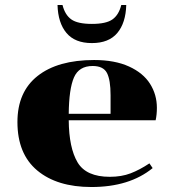

<svg xmlns="http://www.w3.org/2000/svg" viewBox="-20 -739 698 771"><path d="M211 -719H231Q241 -679 266.5 -661Q292 -643 349 -643Q406 -643 431.5 -661Q457 -679 467 -719H487Q485 -647 451 -606.5Q417 -566 349 -566Q281 -566 247 -606.5Q213 -647 211 -719ZM421 -29Q468 -29 504.5 -43Q541 -57 580 -83L593 -64Q500 12 347 12Q209 12 129.5 -54.5Q50 -121 50 -249Q50 -370 131 -434Q212 -498 358 -498Q441 -498 498 -472Q555 -446 582.5 -402.5Q610 -359 610 -306Q610 -279 605 -256H256Q257 -145 291.5 -87Q326 -29 421 -29ZM256 -282H424V-357Q424 -418 409.5 -446Q395 -474 352 -474Q297 -474 277 -428Q257 -382 256 -282Z"/></svg>

Font: Chonburi
Style: Regular
Weight: 400
Designer: Thanarat Vachiruckul and Stawix Ruecha
Foundry: Cadson Demak & Katatrad
Version: Version 1.000